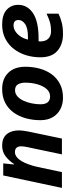

<svg xmlns="http://www.w3.org/2000/svg" viewBox="570 -1166 606 1786"><g transform="rotate(-90 873.0 -273.0)"><path d="M134 -546H246L236 -445H240Q272 -494 313.5 -525Q355 -556 412 -556Q482 -556 517.5 -513.5Q553 -471 553 -399Q553 -366 542 -311L477 0H330L397 -319Q405 -356 405 -377Q405 -437 352 -437Q327 -437 305.5 -420.5Q284 -404 267 -375Q250 -346 236.5 -308Q223 -270 213 -226L165 0H18Z M857 10Q796 10 748.5 -15.5Q701 -41 674.5 -88Q648 -135 648 -200Q648 -272 666 -336.5Q684 -401 720 -450.5Q756 -500 810.5 -528Q865 -556 938 -556Q1033 -556 1089 -499Q1145 -442 1145 -340Q1145 -271 1128 -208Q1111 -145 1075.5 -96Q1040 -47 985.5 -18.5Q931 10 857 10ZM869 -110Q910 -110 938.5 -143Q967 -176 982 -228.5Q997 -281 997 -340Q997 -381 981.5 -408.5Q966 -436 927 -436Q894 -436 869 -413.5Q844 -391 828 -355Q812 -319 804 -278Q796 -237 796 -200Q796 -110 869 -110Z M1449 10Q1353 10 1293 -42Q1233 -94 1233 -201Q1233 -270 1252.5 -333.5Q1272 -397 1310.5 -447Q1349 -497 1406 -526.5Q1463 -556 1538 -556Q1629 -556 1675 -514Q1721 -472 1721 -407Q1721 -321 1643.5 -269Q1566 -217 1407 -217H1382Q1381 -211 1381 -206.5Q1381 -202 1381 -197Q1381 -153 1406 -127Q1431 -101 1478 -101Q1521 -101 1556 -110.5Q1591 -120 1639 -143V-32Q1596 -11 1551.5 -0.5Q1507 10 1449 10ZM1398 -316H1420Q1505 -316 1542.5 -342.5Q1580 -369 1580 -404Q1580 -450 1529 -450Q1501 -450 1474.5 -433Q1448 -416 1427.5 -386Q1407 -356 1398 -316Z"/></g></svg>

Font: BC Sans
Style: Bold Italic
Weight: 700
Italic angle: -12°
Designer: Monotype Design Team
Province of B.C.
Foundry: Monotype Imaging Inc.
Version: Version 2.000;GOOG;noto-source:20170915:90ef993387c0